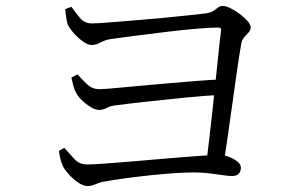

<svg xmlns="http://www.w3.org/2000/svg" viewBox="-20 -681 1040 648"><path d="M676 -128Q680 -160 685.5 -205.5Q691 -251 696.5 -303Q702 -355 707.5 -406Q713 -457 717.5 -502Q722 -547 726 -578Q728 -588 716 -588Q689 -588 642.5 -584Q596 -580 542.5 -573.5Q489 -567 438 -560.5Q387 -554 352 -549Q335 -546 319 -537.5Q303 -529 290 -529Q276 -529 258.5 -542Q241 -555 226.5 -572Q212 -589 208 -600Q205 -610 203 -625Q201 -640 200 -650L221 -658Q234 -640 249.5 -621Q265 -602 290 -602Q306 -602 344.5 -605Q383 -608 431.5 -612Q480 -616 529 -620.5Q578 -625 618 -629.5Q658 -634 676 -636Q693 -639 701.5 -645Q710 -651 716.5 -656Q723 -661 732 -661Q742 -661 757.5 -653.5Q773 -646 789 -634Q805 -622 815.5 -610Q826 -598 826 -589Q826 -579 819 -571.5Q812 -564 804 -555Q796 -546 794 -532Q788 -498 780.5 -446.5Q773 -395 765 -336.5Q757 -278 749 -223.5Q741 -169 735 -127ZM276 -53Q261 -53 243 -65.5Q225 -78 211 -94Q197 -110 192 -121Q188 -130 184 -144.5Q180 -159 179 -172L197 -182Q213 -165 230 -145.5Q247 -126 274 -126Q294 -126 328 -128.5Q362 -131 405 -134.5Q448 -138 494 -142Q540 -146 583 -149.5Q626 -153 661.5 -155.5Q697 -158 718 -158Q736 -158 753 -151.5Q770 -145 781.5 -135.5Q793 -126 793 -115Q793 -103 786 -95Q779 -87 762 -87Q751 -87 731 -90Q711 -93 686.5 -96Q662 -99 636 -99Q592 -99 540 -94.5Q488 -90 435 -83.5Q382 -77 336 -69Q321 -67 304.5 -60Q288 -53 276 -53ZM314 -310Q302 -310 285.5 -320Q269 -330 255 -344Q241 -358 236 -370Q231 -378 227 -393.5Q223 -409 221 -419L241 -430Q256 -414 273.5 -397Q291 -380 316 -380Q327 -380 361 -383Q395 -386 443 -390.5Q491 -395 544 -399.5Q597 -404 646 -408Q695 -412 731 -413L727 -361Q668 -358 604 -351.5Q540 -345 480 -338.5Q420 -332 374 -326Q353 -324 340.5 -317Q328 -310 314 -310Z"/></svg>

Font: Noto Serif TC
Style: Regular
Weight: 400
Designer: Ryoko NISHIZUKA  (kana & ideographs); Frank Grießhammer (Latin, Greek & Cyrillic); Wenlong ZHANG  (bopomofo); Sandoll Co
Foundry: Adobe
Version: Version 2.003-H1;hotconv 1.1.1;makeotfexe 2.6.0